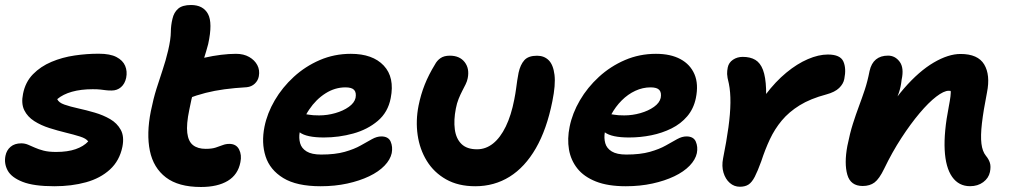

<svg xmlns="http://www.w3.org/2000/svg" viewBox="-23 -734 4038 767"><path d="M194.2 10Q111.8 10 67.2 -7.6Q22.6 -25.2 7.6 -53Q-7.4 -80.8 -1.2 -111.6Q3.2 -134 19.4 -147.7Q35.6 -161.4 62 -161.4Q76 -161.4 88.8 -156.1Q101.6 -150.8 116.2 -144.2Q130.8 -137.6 150.9 -132.3Q171 -127 200.8 -127Q247.2 -127 279.1 -138.1Q311 -149.2 329.4 -169Q321.4 -180.8 296.6 -188.6Q271.8 -196.4 239.6 -204.2Q207.4 -212 174 -222.6Q140.6 -233.2 113.8 -250.3Q87 -267.4 74 -293.7Q61 -320 69 -359.2Q78.2 -406.2 108.7 -437.4Q139.2 -468.6 182.6 -486.9Q226 -505.2 275.5 -512.4Q325 -519.6 372 -519.4Q416.8 -519.4 442.3 -506.1Q467.8 -492.8 477 -470.9Q486.2 -449 481 -423Q475.8 -399.2 460.4 -385.8Q445 -372.4 422.8 -372.4Q408.6 -372.4 398.8 -373.7Q389 -375 377.9 -376.3Q366.8 -377.6 347.4 -377.6Q300.2 -377.6 264.4 -367.5Q228.6 -357.4 205.6 -338Q211.4 -324.2 234.2 -316.2Q257 -308.2 289.3 -301.1Q321.6 -294 355.5 -284.1Q389.4 -274.2 417.1 -258.1Q444.8 -242 459.4 -215.4Q474 -188.8 466 -147.8Q454.6 -92 416.3 -56.9Q378 -21.8 320.7 -5.9Q263.4 10 194.2 10Z M779.8 13Q690 13 639.9 -25.2Q589.8 -63.4 575.7 -131.5Q561.6 -199.6 579.6 -290Q589.8 -340.2 602 -379.1Q614.2 -418 626.6 -454.7Q639 -491.4 648.8 -532.8Q659.2 -577.8 659.4 -605.5Q659.6 -633.2 666 -659Q671.6 -684.4 688.6 -699.2Q705.6 -714 740 -714Q788.4 -714 807.8 -678.4Q827.2 -642.8 808.6 -557.8Q801 -529 791.7 -500.2Q782.4 -471.4 771.8 -440.5Q761.2 -409.6 751.3 -374.1Q741.4 -338.6 733.2 -295.6Q721 -237.4 725.1 -203.2Q729.2 -169 748.1 -154.2Q767 -139.4 798.8 -139.4Q823 -139.4 838.4 -144.4Q853.8 -149.4 866.5 -154.3Q879.2 -159.2 893 -159.2Q920.8 -159.2 932.1 -137Q943.4 -114.8 937.4 -86.2Q927.8 -36.2 887 -11.6Q846.2 13 779.8 13ZM723.6 -339Q679 -321.8 660.1 -340.4Q641.2 -359 648.2 -393.8Q653.8 -423 669.2 -446.5Q684.6 -470 733 -486.4Q762 -496.2 794.5 -503.6Q827 -511 859.5 -515Q892 -519 919.8 -519Q950.4 -519 972.4 -506.4Q994.4 -493.8 1004.9 -473.9Q1015.4 -454 1011 -429.6Q1008 -412.4 995 -400Q982 -387.6 962.8 -385.6Q912.8 -382.6 873.5 -377.3Q834.2 -372 798.6 -363Q763 -354 723.6 -339Z M1258 10Q1162.2 10 1108.7 -22.7Q1055.2 -55.4 1037.9 -109.4Q1020.6 -163.4 1033.6 -228Q1044.4 -281.6 1074.6 -333.3Q1104.8 -385 1150.8 -427.1Q1196.8 -469.2 1254.6 -494.1Q1312.4 -519 1378.4 -519Q1465.8 -519 1510 -472Q1554.2 -425 1537.8 -342Q1527 -285.6 1486.1 -251Q1445.2 -216.4 1388.1 -200.6Q1331 -184.8 1271 -184.8Q1201.6 -184.8 1174.2 -205.3Q1146.8 -225.8 1151.4 -250.2Q1154.2 -264.4 1162.4 -271.5Q1170.6 -278.6 1186.2 -278.6Q1196.4 -278.6 1211.2 -275.8Q1226 -273 1251.8 -273Q1284.4 -273 1316.3 -282.1Q1348.2 -291.2 1370.5 -307.1Q1392.8 -323 1397.4 -343Q1401.2 -364 1391.9 -374.5Q1382.6 -385 1357 -385Q1315 -385 1277.2 -361Q1239.4 -337 1212 -296.2Q1184.6 -255.4 1174.2 -205.8Q1170.2 -182.6 1175.9 -162Q1181.6 -141.4 1201.9 -129Q1222.2 -116.6 1260 -116.6Q1315.8 -116.6 1354 -127.4Q1392.2 -138.2 1417.8 -152.8Q1443.4 -167.4 1463 -178.2Q1482.6 -189 1500.2 -189Q1528.6 -189 1537.6 -168.2Q1546.6 -147.4 1541.8 -122.2Q1536.2 -96.2 1513 -72.1Q1489.8 -48 1451.7 -29.8Q1413.6 -11.6 1364.3 -0.8Q1315 10 1258 10Z M1875.6 10Q1807.6 10 1759 -17.5Q1710.4 -45 1682 -91.3Q1653.6 -137.6 1645.4 -194.7Q1637.2 -251.8 1649 -311.8Q1658 -356.4 1673.7 -395.9Q1689.4 -435.4 1714.4 -476.2Q1722.6 -492 1736.8 -501.8Q1751 -511.6 1774 -511.6Q1813.2 -511.6 1833.2 -485.9Q1853.2 -460.2 1845.4 -421.6Q1843.2 -409.6 1837.1 -397.3Q1831 -385 1823.6 -370.8Q1816.2 -356.6 1809.1 -339.1Q1802 -321.6 1798 -300.2Q1789 -254.4 1793.9 -217.2Q1798.8 -180 1820.5 -158.8Q1842.2 -137.6 1882.6 -137.6Q1917.8 -137.6 1946.8 -160.8Q1975.8 -184 1997.5 -228.6Q2019.2 -273.2 2031.4 -336.4Q2036.4 -362 2038.7 -379.8Q2041 -397.6 2043.2 -412.4Q2045.4 -427.2 2048.6 -443.4Q2055.6 -475.6 2071.6 -493.5Q2087.6 -511.4 2122.4 -511.4Q2151 -511.4 2169.1 -493.2Q2187.2 -475 2192.1 -435.2Q2197 -395.4 2183.6 -329.6Q2161.2 -217.2 2117.6 -141.7Q2074 -66.2 2012.8 -28.1Q1951.6 10 1875.6 10Z M2477 10Q2405.2 10 2357.4 -9Q2309.6 -28 2283.4 -61Q2257.2 -94 2249.9 -136.8Q2242.6 -179.6 2252.6 -228Q2263.4 -281.6 2293.6 -333.3Q2323.8 -385 2369.8 -427.1Q2415.8 -469.2 2473.6 -494.1Q2531.4 -519 2597.4 -519Q2655.8 -519 2695.1 -497.9Q2734.4 -476.8 2751.3 -437.4Q2768.2 -398 2756.8 -342Q2748 -299.6 2722.4 -269.5Q2696.8 -239.4 2659.5 -220.9Q2622.2 -202.4 2578.8 -193.6Q2535.4 -184.8 2490 -184.8Q2420.6 -184.8 2393.2 -205.3Q2365.8 -225.8 2370.4 -250.2Q2373.2 -264.4 2381.4 -271.5Q2389.6 -278.6 2405.2 -278.6Q2415.4 -278.6 2430.2 -275.8Q2445 -273 2470.8 -273Q2503.4 -273 2535.3 -282.1Q2567.2 -291.2 2589.5 -307.1Q2611.8 -323 2616.4 -343Q2620.2 -364 2610.9 -374.5Q2601.6 -385 2576 -385Q2544.6 -385 2515 -371.3Q2485.4 -357.6 2460.6 -332.8Q2435.8 -308 2418.2 -275.4Q2400.6 -242.8 2393.2 -205.8Q2389.2 -182.6 2394.9 -162Q2400.6 -141.4 2420.9 -129Q2441.2 -116.6 2479 -116.6Q2534.8 -116.6 2573 -127.4Q2611.2 -138.2 2636.8 -152.8Q2662.4 -167.4 2682 -178.2Q2701.6 -189 2719.2 -189Q2747.6 -189 2756.6 -168.2Q2765.6 -147.4 2760.8 -122.2Q2755.2 -96.2 2732 -72.1Q2708.8 -48 2670.7 -29.8Q2632.6 -11.6 2583.3 -0.8Q2534 10 2477 10Z M2932.6 12Q2909.8 12 2892.4 -3.2Q2875 -18.4 2867.2 -44.3Q2859.4 -70.2 2865.6 -101.4Q2879.4 -170.2 2886.9 -225Q2894.4 -279.8 2894.9 -323.4Q2895.4 -367 2888.6 -400.2Q2882 -425.6 2881.7 -438.2Q2881.4 -450.8 2884.2 -464.6Q2888.2 -484 2905.1 -495.4Q2922 -506.8 2944.2 -506.8Q2974.4 -506.8 2994.4 -494.8Q3014.4 -482.8 3025 -454.7Q3035.6 -426.6 3037.3 -378.7Q3039 -330.8 3031.6 -259.2L2965.4 -237.2Q2996.2 -304.2 3035.6 -356.2Q3075 -408.2 3118.2 -443.8Q3161.4 -479.4 3204.3 -497.8Q3247.2 -516.2 3284 -516.2Q3333.6 -516.2 3346 -488.5Q3358.4 -460.8 3349.8 -418.6Q3346.2 -399 3329.2 -382.5Q3312.2 -366 3278.2 -356.8Q3214.2 -339.8 3171.4 -313.3Q3128.6 -286.8 3100.1 -252.6Q3071.6 -218.4 3052.5 -177.6Q3033.4 -136.8 3018 -89.6Q3003.6 -50 2992.2 -27.9Q2980.8 -5.8 2967.3 3.1Q2953.8 12 2932.6 12Z M3852.2 9.8Q3807 9.8 3780.7 -27.4Q3754.4 -64.6 3750.8 -135.5Q3747.2 -206.4 3767.2 -308.2Q3771.8 -332.2 3773.9 -348.5Q3776 -364.8 3774.6 -376.1Q3773.2 -387.4 3767.6 -395.6Q3762 -403.8 3752 -411Q3776.6 -410.6 3793.3 -402.5Q3810 -394.4 3816.1 -377.5Q3822.2 -360.6 3814.2 -332.8Q3801.6 -355.2 3791.2 -363.3Q3780.8 -371.4 3766.8 -371.4Q3747.6 -371.4 3717 -347.9Q3686.4 -324.4 3650.5 -281.8Q3614.6 -239.2 3577.8 -182.7Q3541 -126.2 3509.2 -60.2Q3489.4 -19.2 3470.6 -5.1Q3451.8 9 3423.2 9Q3374.8 9 3361.9 -36Q3349 -81 3362 -151Q3372.2 -202 3384.2 -239.7Q3396.2 -277.4 3408.3 -309.7Q3420.4 -342 3431.5 -375.2Q3442.6 -408.4 3450.8 -450.6Q3457.6 -481.2 3476.2 -496.5Q3494.8 -511.8 3524.6 -511.8Q3552.8 -511.8 3571 -487.3Q3589.2 -462.8 3578.8 -415.4Q3575.8 -387 3568.2 -364.7Q3560.6 -342.4 3550 -317.3Q3539.4 -292.2 3527.1 -256.1Q3514.8 -220 3501.6 -165L3474 -208.4Q3528.6 -312 3588.4 -380.8Q3648.2 -449.6 3706.8 -484Q3765.4 -518.4 3814.2 -518.4Q3883.6 -518.4 3908.7 -476.5Q3933.8 -434.6 3919.8 -364.4Q3905.4 -291.6 3899.6 -241.5Q3893.8 -191.4 3897.6 -160.2Q3901.4 -129 3915.6 -111.6Q3926.8 -98.2 3931.4 -83.6Q3936 -69 3931.6 -46.8Q3926.4 -22.4 3904.7 -6.3Q3883 9.8 3852.2 9.8Z"/></svg>

Font: Shantell Sans Light
Style: Italic
Weight: 300
Italic angle: -11°
Designer: Stephen Nixon, Anya Danilova, Shantell Martin
Foundry: Arrow Type
Version: Version 1.008;[ac192a2d6]